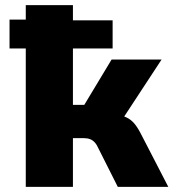

<svg xmlns="http://www.w3.org/2000/svg" viewBox="-20 -725 677 745"><path d="M80 0V-537H17V-649H80V-705H263V-646H417V-537H263V-318H307L413 -494H607L443 -244L429 -281Q455 -277 471.5 -269Q488 -261 500.5 -246.5Q513 -232 525 -209L633 0H437L363 -147Q356 -163 348 -172Q340 -181 329.5 -185Q319 -189 305 -189H263V0Z"/></svg>

Font: Nunito Sans 7pt SemiCondensed Black
Style: Regular
Weight: 900
Width: 4
Designer: Vernon Adams
Foundry: Vernon Adams
Version: Version 3.101;gftools[0.9.27]